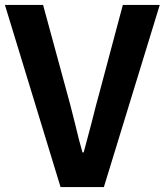

<svg xmlns="http://www.w3.org/2000/svg" viewBox="-25 -760 669 780"><path d="M-5 -740H150L248 -380Q259 -342 279 -261Q297 -185 310 -141H315L347 -261Q366 -338 378 -380L474 -740H624L397 0H221Z"/></svg>

Font: Noto Sans Tobesmart edit
Style: Bold
Weight: 700
Designer: Ryoko NISHIZUKA  (kana & ideographs); Paul D. Hunt (Latin, Greek & Cyrillic); Wenlong ZHANG  (bopomofo); Sandoll Communi
Foundry: Adobe Systems Incorporated
Version: Version 1.005 Oct 7, 2021